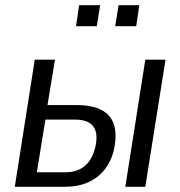

<svg xmlns="http://www.w3.org/2000/svg" viewBox="-20 -720 694 740"><path d="M37 0 114 -490H192L163 -315H275Q365 -315 401 -273Q437 -231 420 -147Q410 -101 384.5 -68Q359 -35 320 -17.5Q281 0 229 0ZM122 -56H232Q278 -56 307.5 -81Q337 -106 348 -156Q359 -208 339 -233.5Q319 -259 270 -259H155ZM463 0 540 -490H618L540 0ZM424 -619 437 -700H517L505 -619ZM273 -619 285 -700H366L353 -619Z"/></svg>

Font: Nunito Sans 10pt Condensed
Style: Italic
Weight: 400
Width: 3
Italic angle: -9°
Designer: Vernon Adams
Foundry: Vernon Adams
Version: Version 3.101;gftools[0.9.27]